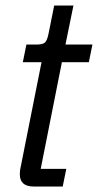

<svg xmlns="http://www.w3.org/2000/svg" viewBox="-20 -678 356 698"><path d="M102 0Q52 0 52 -45Q52 -53 53 -60Q54 -67 56 -75L131 -452H63L76 -516H112Q136 -516 144 -524Q152 -532 157 -558L177 -658H247L218 -516H316L303 -452H205L128 -64H221L208 0Z"/></svg>

Font: IBM Plex Sans Condensed
Style: Italic
Weight: 400
Width: 3
Italic angle: -11°
Designer: Mike Abbink, Paul van der Laan, Pieter van Rosmalen
Foundry: Bold Monday
Version: Version 1.3